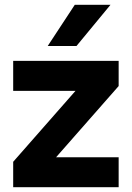

<svg xmlns="http://www.w3.org/2000/svg" viewBox="-20 -781 550 801"><path d="M35 0V-106L295 -402H35V-527H475V-422L214 -125H475V0ZM179 -589 292 -761H441L299 -589Z"/></svg>

Font: Onest
Style: Bold
Weight: 700
Designer: Dmitri Voloshin, Andrey Kudryavtsev
Foundry: Dmitri Voloshin, Andrey Kudryavtsev
Version: Version 1.000;gftools[0.9.33]